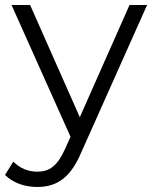

<svg xmlns="http://www.w3.org/2000/svg" viewBox="-38 -546 616 765"><path d="M478 -526 280 -79 82 -526H8L243 -1L220 50C190 116 158 138 111 138C73 138 41 124 15 98L-18 151C14 183 61 199 110 199C185 199 241 166 285 63L548 -526Z"/></svg>

Font: Talent
Style: Regular
Weight: 400
Designer: Mike Powis
Version: Version 1.001;hotconv 1.0.109;makeotfexe 2.5.65596